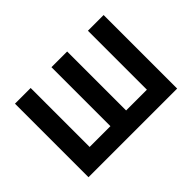

<svg xmlns="http://www.w3.org/2000/svg" viewBox="-104 -769 997 997"><g transform="rotate(-45 395.0 -270.0)"><path d="M69.2 0V-540H184.5V-107H337.2V-540H452.5V-107H605V-540H720.3V0Z"/></g></svg>

Font: Manrope
Style: Regular
Weight: 400
Designer: Mikhail Sharanda
Foundry: Mikhail Sharanda
Version: Version 4.503